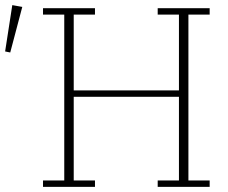

<svg xmlns="http://www.w3.org/2000/svg" viewBox="-32 -730 890 750"><path d="M136 -25H219V-673H136V-698H339V-673H256V-377H667V-673H584V-698H787V-673H704V-25H787V0H584V-25H667V-352H256V-25H339V0H136ZM-12 -529 16 -710 55 -703 8 -525Z"/></svg>

Font: IBM Plex Serif ExtLt
Style: Regular
Weight: 200
Designer: Mike Abbink, Paul van der Laan, Pieter van Rosmalen
Foundry: Bold Monday
Version: Version 3.001